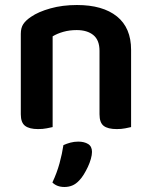

<svg xmlns="http://www.w3.org/2000/svg" viewBox="-20 -508 607 766"><path d="M377 -305Q377 -348 352.5 -368Q328 -388 286 -388Q257 -388 232.5 -381Q208 -374 190 -363V-1Q181 1 166 4Q151 7 132 7Q97 7 80 -6Q63 -19 63 -52V-373Q63 -397 73 -412Q83 -427 104 -441Q133 -461 181 -474.5Q229 -488 287 -488Q390 -488 446.5 -442.5Q503 -397 503 -309V-1Q495 1 479.5 4Q464 7 446 7Q410 7 393.5 -6Q377 -19 377 -52ZM296 212Q283 226 268.5 232Q254 238 237 238Q207 238 189 220Q207 182 217.5 143.5Q228 105 233 71Q246 65 261 61Q276 57 292 57Q316 57 331.5 66.5Q347 76 347 98Q347 110 342.5 126Q338 142 330.5 158Q323 174 314 188.5Q305 203 296 212Z"/></svg>

Font: Baloo Paaji 2 SemiBold
Style: Regular
Weight: 600
Designer: Shuchita Grover, Noopur Datye and Ek Type
Foundry: Ek Type
Version: Version 1.640;hotconv 1.0.111;makeotfexe 2.5.65597; ttfautoh